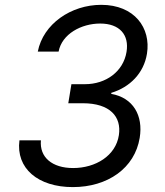

<svg xmlns="http://www.w3.org/2000/svg" viewBox="-20 -757 676 787"><path d="M278.4 9.9C421.5 9.9 532.3 -67.8 552.6 -191.8C567.8 -283.7 525.6 -356.5 436.1 -372.2V-376.4C512.4 -399.5 569.6 -457 582.4 -536.9C599.4 -642 531.6 -737.2 394.9 -737.2C271.3 -737.2 157 -659.1 134.9 -545.5H220.2C233.7 -617.9 313.6 -660.5 390.6 -660.5C470.5 -660.5 510.3 -614 498.6 -544C485.4 -463.8 414.4 -411.9 328.1 -411.9H272.7L259.9 -333.8H319.6C430.8 -333.8 478.7 -278.8 467.3 -203.1C454.5 -118.3 371.4 -68.2 279.8 -68.2C193.9 -68.2 141.3 -112.2 147.7 -181.8H59.7C44.7 -66.8 136 9.9 278.4 9.9Z"/></svg>

Font: Margiela Sans
Style: Italic
Weight: 400
Italic angle: -9.39999°
Designer: Stefan Endress, Andreas Faust
Version: Version 1.100;FEAKit 1.0